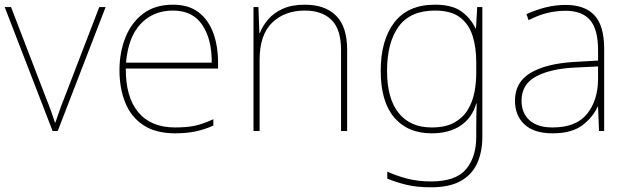

<svg xmlns="http://www.w3.org/2000/svg" viewBox="-20 -558 2677 818"><path d="M204 0 0 -528H27L177 -138Q190 -106 198 -83.5Q206 -61 214 -36H216Q225 -61 232.5 -83.5Q240 -106 253 -138L403 -528H430L226 0Z M717 -538Q785 -538 827 -505Q869 -472 889 -416.5Q909 -361 909 -291V-266H516Q515 -145 569 -80Q623 -15 726 -15Q774 -15 808.5 -22Q843 -29 889 -50V-23Q851 -6 812.5 2Q774 10 726 10Q643 10 590.5 -25Q538 -60 513.5 -121Q489 -182 489 -259Q489 -334 514 -397.5Q539 -461 589.5 -499.5Q640 -538 717 -538ZM717 -513Q633 -513 579.5 -456.5Q526 -400 517 -291H882Q883 -390 842 -451.5Q801 -513 717 -513Z M1279 -538Q1365 -538 1412 -491Q1459 -444 1459 -346V0H1433V-345Q1433 -433 1392.5 -473Q1352 -513 1279 -513Q1193 -513 1139.5 -461.5Q1086 -410 1086 -302V0H1060V-528H1081L1085 -417H1087Q1099 -448 1122.5 -475.5Q1146 -503 1184.5 -520.5Q1223 -538 1279 -538Z M1833 -538Q1906 -538 1945.5 -509.5Q1985 -481 2006 -437H2008L2013 -528H2035V25Q2035 88 2013.5 136.5Q1992 185 1944 212.5Q1896 240 1816 240Q1755 240 1710.5 229Q1666 218 1630 203V173Q1666 190 1713 202.5Q1760 215 1816 215Q1922 215 1965.5 163Q2009 111 2009 25V-17Q2009 -46 2009.5 -67Q2010 -88 2011 -117H2009Q1991 -55 1942 -22.5Q1893 10 1819 10Q1717 10 1659.5 -57.5Q1602 -125 1602 -256Q1602 -387 1660 -462.5Q1718 -538 1833 -538ZM1833 -513Q1728 -513 1678.5 -445Q1629 -377 1629 -256Q1629 -138 1678.5 -76.5Q1728 -15 1819 -15Q1878 -15 1915 -35.5Q1952 -56 1972.5 -89.5Q1993 -123 2001 -164Q2009 -205 2009 -246V-294Q2009 -357 1993 -406.5Q1977 -456 1939 -484.5Q1901 -513 1833 -513Z M2390 -537Q2472 -537 2513 -492.5Q2554 -448 2554 -350V0H2532L2528 -103H2526Q2505 -57 2460 -23.5Q2415 10 2334 10Q2255 10 2214.5 -28Q2174 -66 2174 -129Q2174 -208 2240.5 -247.5Q2307 -287 2425 -294L2528 -300V-343Q2528 -433 2494 -472.5Q2460 -512 2390 -512Q2350 -512 2312.5 -503Q2275 -494 2232 -472L2223 -498Q2263 -516 2304.5 -526.5Q2346 -537 2390 -537ZM2427 -270Q2325 -265 2263.5 -232Q2202 -199 2202 -129Q2202 -76 2236 -45.5Q2270 -15 2334 -15Q2434 -15 2480.5 -72Q2527 -129 2528 -220V-275Z"/></svg>

Font: Noto Sans Gujarati Thin
Style: Regular
Weight: 100
Designer: Jelle Bosma - Monotype Design Team, Universal Thirst
Foundry: Monotype Imaging Inc.
Version: Version 2.106; ttfautohint (v1.8.4.7-5d5b)